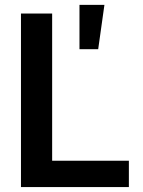

<svg xmlns="http://www.w3.org/2000/svg" viewBox="-20 -762 581 782"><path d="M65.4 -707H192.4V-107.4H504.9V0H65.4ZM303.7 -742.2H405.3L379.9 -561.5H303.7Z"/></svg>

Font: Pretendard Std SemiBold
Style: Regular
Weight: 600
Designer: Base glyphs from Inter by Rasmus Andersson; Hangeul glyphs from Noto Sans CJK(Source Han Sans) by Jang Soo-young and Kan
Foundry: Kil Hyung-jin
Version: Version 1.309